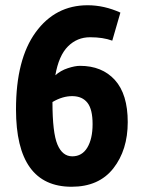

<svg xmlns="http://www.w3.org/2000/svg" viewBox="-20 -700 539 732"><path d="M253 12Q41 12 41 -283Q41 -474 116 -577Q191 -680 314 -680Q377 -680 439 -652L408 -545Q373 -558 323.5 -558Q274 -558 239 -523Q204 -488 191 -413Q211 -431 238.5 -440Q266 -449 285 -449Q369 -449 418 -395Q467 -341 467 -234.5Q467 -128 412 -58Q357 12 253 12ZM180 -311Q180 -194 199 -149Q218 -104 255.5 -104Q293 -104 313 -137.5Q333 -171 333 -227Q333 -283 313.5 -308Q294 -333 256.5 -333.5Q219 -334 180 -311Z"/></svg>

Font: Rambla
Style: Bold
Weight: 700
Designer: Martin Sommaruga
Foundry: Martin Sommaruga
Version: Version 1.001